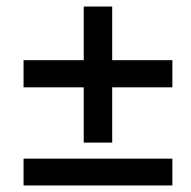

<svg xmlns="http://www.w3.org/2000/svg" viewBox="-20 -567 584 587"><path d="M507 0H52V-82H507ZM236 -131V-300H52V-383H236V-547H323V-383H507V-300H323V-131Z"/></svg>

Font: Source Serif Pro
Style: Bold Italic
Weight: 700
Italic angle: -12°
Designer: Frank Grießhammer
Foundry: Adobe Systems Incorporated
Version: Version 3.001;hotconv 1.0.111;makeotfexe 2.5.65597